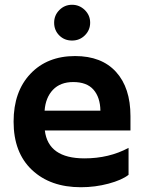

<svg xmlns="http://www.w3.org/2000/svg" viewBox="-20 -775 609 805"><path d="M519 -42Q491 -20 435 -5Q379 10 319 10Q191 10 114 -62.5Q37 -135 37 -265Q37 -391 107.5 -465.5Q178 -540 295 -540Q406 -540 466.5 -473.5Q527 -407 527 -288V-228H168Q182 -111 334 -111Q437 -111 519 -155ZM287 -431Q233 -431 202 -398.5Q171 -366 167 -311H401Q400 -367 372 -399Q344 -431 287 -431ZM207 -680Q207 -711 229 -733Q251 -755 282 -755Q313 -755 335.5 -733Q358 -711 358 -680Q358 -649 336 -627Q314 -605 282 -605Q250 -605 228.5 -626.5Q207 -648 207 -680Z"/></svg>

Font: Roundo SemiBold
Style: Regular
Weight: 600
Designer: Namrata Goyal (Gurmukhi), Shiva Nallaperumal (Latin)
Foundry: Indian Type Foundry
Version: Version 1.000;PS 1.0;hotconv 1.0.88;makeotf.lib2.5.647800